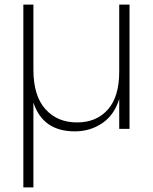

<svg xmlns="http://www.w3.org/2000/svg" viewBox="-20 -563 668 839"><path d="M546 -543V0H501V-130Q479 -60 426.5 -24.5Q374 11 307 11Q167 11 126 -115V256H82V-543H126V-258Q126 -145 178 -86.5Q230 -28 317 -28Q401 -28 451 -84Q501 -140 501 -250V-543Z"/></svg>

Font: Poppins ExtraLight
Style: Regular
Weight: 275
Designer: Ninad Kale (Devanagari), Jonny Pinhorn (Latin)
Foundry: Indian Type Foundry
Version: Version 3.200;PS 1.000;hotconv 16.6.54;makeotf.lib2.5.65590